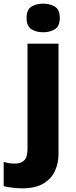

<svg xmlns="http://www.w3.org/2000/svg" viewBox="-78 -787 412 1047"><path d="M67 -689Q67 -735 93.5 -751Q120 -767 157 -767Q194 -767 221 -751Q248 -735 248 -689Q248 -644 221 -627.5Q194 -611 157 -611Q120 -611 93.5 -627.5Q67 -644 67 -689ZM42 240Q18 240 -10.5 236.5Q-39 233 -58 228V96Q-41 101 -26.5 103Q-12 105 7 105Q34 105 53 88.5Q72 72 72 22V-549H241V53Q241 103 221.5 145.5Q202 188 158.5 214Q115 240 42 240Z"/></svg>

Font: Noto Sans Gujarati UI ExtraBold
Style: Regular
Weight: 800
Designer: Jelle Bosma - Monotype Design Team, Universal Thirst
Foundry: Monotype Imaging Inc.
Version: Version 2.106; ttfautohint (v1.8.4.7-5d5b)